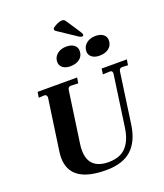

<svg xmlns="http://www.w3.org/2000/svg" viewBox="-172 -1078 1027 1201"><g transform="rotate(-20 341.5 -477.5)"><path d="M86 -160Q86 -178 89 -199L138 -541V-543Q138 -551 133.5 -556.5Q129 -562 122 -562L83 -560L89 -597H352L346 -560L298 -562Q279 -562 276 -542L227 -199Q224 -178 224 -159Q224 -95 258 -63.5Q292 -32 356 -32Q435 -32 475 -76Q515 -120 526 -203L574 -541V-544Q574 -562 559 -562L510 -560L515 -597H683L677 -560L639 -562Q620 -562 617 -542L569 -203Q554 -98 495.5 -44Q437 10 325 10Q86 10 86 -160ZM448 -835 328 -915Q316 -923 318 -931Q320 -940 344 -952.5Q368 -965 385 -965Q394 -965 399 -961Q404 -957 414 -942L468 -860Q479 -844 479 -836Q479 -827 468 -827Q459 -827 448 -835ZM268 -730Q268 -762 292.5 -782Q317 -802 354 -802Q386 -802 405 -787.5Q424 -773 424 -749Q424 -715 400 -696Q376 -677 337 -677Q306 -677 287 -691.5Q268 -706 268 -730ZM462 -730Q462 -762 486.5 -782Q511 -802 548 -802Q580 -802 599 -787.5Q618 -773 618 -749Q618 -715 594 -696Q570 -677 531 -677Q500 -677 481 -691.5Q462 -706 462 -730Z"/></g></svg>

Font: Unna
Style: Bold Italic
Weight: 700
Italic angle: -8.05°
Designer: Jorge de Buen Unna
Foundry: Omnibus-Type
Version: Version 2.008